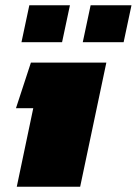

<svg xmlns="http://www.w3.org/2000/svg" viewBox="-20 -713 522 733"><path d="M62 -552 92 -693H247L217 -552ZM296 -552 326 -693H482L452 -552ZM44 0 107 -300H41L98 -474H386L286 0Z"/></svg>

Font: Kanit Black
Style: Italic
Weight: 900
Italic angle: -12°
Designer: Katatrad Team
Foundry: CadsonDemak
Version: Version 2.000; ttfautohint (v1.8.3)